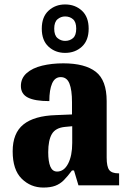

<svg xmlns="http://www.w3.org/2000/svg" viewBox="-20 -834 581 864"><path d="M175 10Q118 10 77.5 -30Q37 -70 37 -153Q37 -235 85.5 -274Q134 -313 232 -316L304 -319V-374Q304 -429 292.5 -458Q281 -487 253 -487Q227 -487 214.5 -458.5Q202 -430 202 -379Q137 -379 105.5 -395Q74 -411 74 -447Q74 -482 100 -505Q126 -528 169.5 -538.5Q213 -549 265 -549Q362 -549 411 -511Q460 -473 460 -379V-125Q460 -84 471.5 -69Q483 -54 513 -54H516V0H333L313 -67H304Q284 -40 267 -23Q250 -6 228.5 2Q207 10 175 10ZM237 -62Q268 -62 286.5 -97.5Q305 -133 305 -191V-266L273 -263Q230 -259 213.5 -231Q197 -203 197 -149Q197 -107 206.5 -84.5Q216 -62 237 -62ZM273 -596Q229 -596 198.5 -624Q168 -652 168 -705Q168 -758 198.5 -786Q229 -814 273 -814Q318 -814 348.5 -786Q379 -758 379 -705Q379 -652 348.5 -624Q318 -596 273 -596ZM273 -650Q294 -650 308.5 -662.5Q323 -675 323 -705Q323 -735 308.5 -747.5Q294 -760 273 -760Q254 -760 239 -747.5Q224 -735 224 -705Q224 -675 239 -662.5Q254 -650 273 -650Z"/></svg>

Font: Noto Serif Tamil Condensed ExtraBold
Style: Regular
Weight: 800
Width: 3
Designer: Indian Type Foundry, Tom Grace, and the Monotype Design Team
Foundry: Monotype Imaging Inc.
Version: Version 2.004; ttfautohint (v1.8.4.7-5d5b)